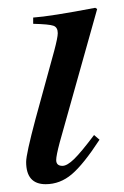

<svg xmlns="http://www.w3.org/2000/svg" viewBox="-20 -461 318 492"><path d="M221 -115 235 -103Q194 -40 164 -14.5Q134 11 97 11Q47 11 47 -46Q47 -66 71 -156L119 -331Q128 -365 128 -376Q128 -391 117 -395Q106 -399 65 -400V-416Q109 -419 224 -441L229 -438L133 -96Q124 -62 124 -51Q124 -36 140 -36Q152 -36 170 -53.5Q188 -71 221 -115Z"/></svg>

Font: STIX
Style: Italic
Weight: 400
Italic angle: -16.33°
Designer: MicroPress Inc., with final additions and corrections provided by Coen Hoffman, Elsevier (retired)
Version: Version 1.1.1